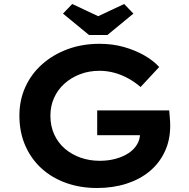

<svg xmlns="http://www.w3.org/2000/svg" viewBox="-20 -930 943 960"><path d="M465 10Q381 10 310 -15.5Q239 -41 187 -88.5Q135 -136 106 -203Q77 -270 77 -352Q77 -429 106.5 -494.5Q136 -560 190.5 -608.5Q245 -657 318 -684Q391 -711 478 -711Q543 -711 599.5 -695Q656 -679 701.5 -653Q747 -627 776 -595L683 -495Q655 -519 623 -537Q591 -555 554 -565.5Q517 -576 477 -576Q425 -576 380.5 -559Q336 -542 302.5 -512Q269 -482 250.5 -441Q232 -400 232 -352Q232 -299 251.5 -257Q271 -215 305 -186Q339 -157 383.5 -141.5Q428 -126 479 -126Q521 -126 558 -136Q595 -146 623 -164.5Q651 -183 666 -209Q681 -235 680 -264V-285L700 -254H466V-378H826Q827 -365 828.5 -350Q830 -335 830.5 -321.5Q831 -308 831 -301Q831 -229 803.5 -171Q776 -113 727.5 -73Q679 -33 612 -11.5Q545 10 465 10ZM425 -755 295 -862 341 -910 486 -842H456L601 -910L647 -862L517 -755Z"/></svg>

Font: Lexend Exa SemiBold
Style: Regular
Weight: 600
Designer: Bonnie Shaver-Troup, Thomas Jockin
Foundry: Lexend
Version: Version 1.007